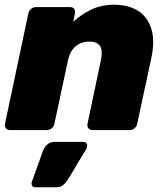

<svg xmlns="http://www.w3.org/2000/svg" viewBox="-26 -550 704 812"><path d="M16 0Q5 0 -1 -7.5Q-7 -15 -5 -26L94 -494Q96 -505 105.5 -512.5Q115 -520 126 -520H271Q282 -520 287.5 -512.5Q293 -505 291 -494L284 -458Q316 -488 359 -509Q402 -530 456 -530Q516 -530 556.5 -505Q597 -480 613.5 -430Q630 -380 614 -304L554 -26Q552 -15 543 -7.5Q534 0 523 0H365Q354 0 348 -7.5Q342 -15 344 -26L401 -297Q409 -335 397.5 -354.5Q386 -374 351 -374Q317 -374 293.5 -354Q270 -334 262 -297L204 -26Q202 -15 193 -7.5Q184 0 173 0ZM124 242Q115 242 110.5 236Q106 230 108 221L156 87Q161 73 173.5 61.5Q186 50 204 50H327Q335 50 339.5 56Q344 62 342 71Q341 72 341 74.5Q341 77 339 80L259 213Q252 223 241.5 232.5Q231 242 212 242Z"/></svg>

Font: Rubik ExtraBold
Style: Italic
Weight: 800
Italic angle: -12°
Designer: Hubert and Fischer
Foundry: Hubert and Fischer
Version: Version 2.300;gftools[0.9.30]